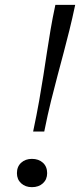

<svg xmlns="http://www.w3.org/2000/svg" viewBox="-20 -765 339 794"><path d="M291 -745H209Q197 -689 189 -641.5Q181 -594 174 -548Q167 -502 159.5 -453.5Q152 -405 142 -348.5Q132 -292 117 -221H163Q177 -291 191 -347.5Q205 -404 218 -452.5Q231 -501 243 -546.5Q255 -592 267 -640Q279 -688 291 -745ZM175 -49Q175 -23 157.5 -7Q140 9 112 9Q85 9 67.5 -7Q50 -23 50 -49Q50 -76 67.5 -92Q85 -108 112 -108Q140 -108 157.5 -92Q175 -76 175 -49Z"/></svg>

Font: Roboto Serif 20pt ExtraLight
Style: Italic
Weight: 250
Italic angle: -10°
Version: Version 1.007